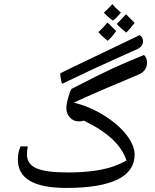

<svg xmlns="http://www.w3.org/2000/svg" viewBox="-20 -925 762 945"><path d="M316.4 -76.2C242.7 -76.2 189.9 -83 159.2 -96.7C128.4 -110.4 112.8 -132.8 112.8 -164.1C112.8 -179.2 114.3 -192.9 116.7 -204.6H81.1C72.3 -184.1 67.9 -162.6 67.9 -140.6C67.9 -48.8 141.1 0 307.6 0C532.2 0 642.6 -57.1 642.6 -164.1C642.6 -194.3 628.9 -227.1 602.1 -261.7C574.7 -296.4 537.6 -328.6 491.2 -357.4C444.8 -386.2 395.5 -407.2 343.3 -419.9C418.9 -455.1 524.9 -501 661.1 -557.6C686 -567.9 699.7 -584.5 703.1 -607.4L703.6 -616.2C703.6 -632.8 698.7 -645.5 688.5 -654.3C630.4 -630.9 579.1 -608.9 534.7 -588.4C490.2 -567.9 422.9 -534.7 333.5 -488.3C329.6 -486.3 324.2 -473.6 317.4 -450.2C310.1 -426.3 306.6 -407.2 306.6 -392.6C306.6 -374.5 312.5 -358.9 324.2 -346.7C335.4 -334 350.1 -327.6 368.2 -327.6C375.5 -327.6 383.8 -328.6 393.1 -331.1C513.7 -272.5 577.6 -209.5 602.5 -135.3C574.2 -119.6 547.9 -108.4 522.9 -101.1C473.1 -86.4 406.7 -76.2 316.4 -76.2ZM284.7 -512.2C406.7 -570.8 510.3 -618.7 595.2 -656.2L655.3 -683.1C671.4 -690.4 680.7 -701.2 683.6 -715.3L684.1 -722.2C684.1 -734.4 678.7 -744.1 668 -752.4L328.6 -589.8L278.3 -564.9C276.9 -564.5 276.4 -562.5 276.4 -559.1C276.4 -550.8 279.3 -535.2 284.7 -512.2ZM600.1 -855C578.1 -831.1 563 -814.9 554.7 -807.6C564.5 -795.9 580.1 -781.7 601.1 -764.6C612.8 -775.4 626.5 -791.5 642.6 -812.5ZM509.3 -814C494.1 -796.4 479.5 -780.8 464.4 -767.1C473.6 -755.4 488.8 -741.2 510.3 -724.1C525.4 -737.8 539.1 -753.9 551.8 -772ZM575.2 -862.8C555.7 -879.9 541.5 -893.6 533.2 -904.8C521.5 -891.1 507.3 -877 491.2 -862.8C496.6 -856.4 506.3 -846.7 521.5 -834L535.6 -823.7C547.4 -832 560.5 -845.2 575.2 -862.8Z"/></svg>

Font: Noto Naskh Arabic
Style: Regular
Weight: 400
Designer: Monotype Design Team
Foundry: Monotype Imaging Inc.
Version: Version 1.07